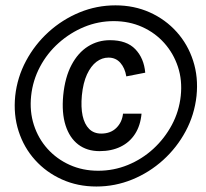

<svg xmlns="http://www.w3.org/2000/svg" viewBox="-20 -674 750 700"><path d="M331.5 6Q263 6 205.8 -19.8Q148.5 -45.5 107.8 -90.8Q67 -136 47.8 -195.8Q28.5 -255.5 35.5 -324.5Q43 -392.5 75 -452.2Q107 -512 157.2 -557.5Q207.5 -603 270 -628.8Q332.5 -654.5 401 -654.5Q469 -654.5 526.2 -628.8Q583.5 -603 624.2 -557.5Q665 -512 684.2 -452.2Q703.5 -392.5 696.5 -324.5Q689 -255.5 657 -195.8Q625 -136 574.8 -90.5Q524.5 -45 462 -19.5Q399.5 6 331.5 6ZM338 -51.5Q394.5 -51.5 446 -72.5Q497.5 -93.5 538.8 -131.2Q580 -169 606.5 -218.5Q633 -268 639 -324.5Q645 -381 628.8 -430.2Q612.5 -479.5 579 -517Q545.5 -554.5 498.2 -575.8Q451 -597 394.5 -597Q338.5 -597 287 -575.8Q235.5 -554.5 193.8 -517.2Q152 -480 125.8 -430.5Q99.5 -381 93.5 -324.5Q87.5 -268 103.5 -218.5Q119.5 -169 153.2 -131.5Q187 -94 234.2 -72.8Q281.5 -51.5 338 -51.5ZM343 -123Q297 -123 265.2 -147.2Q233.5 -171.5 219 -217Q204.5 -262.5 210.5 -326.5Q217 -392.5 240.8 -437.2Q264.5 -482 300.8 -504.8Q337 -527.5 381 -527.5Q442 -527.5 473.5 -494.5Q505 -461.5 509.5 -409L440.5 -395.5Q435.5 -426 418.8 -445Q402 -464 375.5 -464Q352 -464 331.8 -448.8Q311.5 -433.5 297.2 -402.8Q283 -372 278.5 -326.5Q274.5 -283 281.2 -252Q288 -221 305 -204Q322 -187 349 -187Q383 -187 404 -207.5Q425 -228 428.5 -259.5H496Q492 -216 472.2 -185.5Q452.5 -155 419.5 -139Q386.5 -123 343 -123Z"/></svg>

Font: Karla
Style: Bold Italic
Weight: 700
Italic angle: -8°
Designer: Jonathan Pinhorn
Version: Version 2.004;gftools[0.9.33]